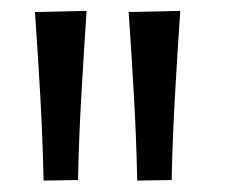

<svg xmlns="http://www.w3.org/2000/svg" viewBox="-20 -764 412 348"><path d="M59 -436.7Q57.3 -514.2 53 -590.6Q48.6 -666.9 43.4 -742.2L136.9 -744.3Q131.9 -668.9 127.5 -592.1Q123 -515.2 121.4 -437.7ZM228.7 -436.7Q227.1 -514.2 222.7 -590.6Q218.4 -666.9 213.2 -742.2L306.7 -744.3Q301.6 -668.9 297.2 -592.1Q292.8 -515.2 291.1 -437.7Z"/></svg>

Font: Commissioner Thin
Style: Regular
Weight: 100
Designer: Kostas Bartsokas
Foundry: Kostas Bartsokas
Version: Version 1.001;gftools[0.9.23]